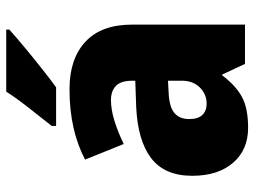

<svg xmlns="http://www.w3.org/2000/svg" viewBox="-120 -686 816 616"><g transform="rotate(-90 288.0 -378.0)"><path d="M310 -563Q407 -563 462 -512Q517 -461 517 -363V0H391L357 -73H354Q322 -30 285.5 -10Q249 10 186 10Q115 10 73.5 -38.5Q32 -87 32 -169Q32 -258 88.5 -301Q145 -344 252 -349L337 -352V-362Q337 -398 320.5 -414Q304 -430 275 -430Q245 -430 209 -419Q173 -408 134 -389L84 -513Q129 -537 185.5 -550Q242 -563 310 -563ZM299 -245Q253 -243 233.5 -226.5Q214 -210 214 -179Q214 -150 227.5 -136.5Q241 -123 263 -123Q294 -123 315.5 -145Q337 -167 337 -202V-247ZM501 -756Q481 -738 447.5 -710Q414 -682 378 -653.5Q342 -625 316 -606H192V-620Q217 -652 249 -692.5Q281 -733 302 -766H501Z"/></g></svg>

Font: Noto Sans Myanmar SemiCondensed Black
Style: Regular
Weight: 900
Width: 4
Designer: Monotype Design Team
Foundry: Monotype Imaging Inc.
Version: Version 2.107; ttfautohint (v1.8.4.7-5d5b)